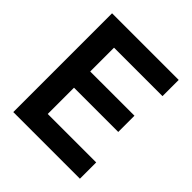

<svg xmlns="http://www.w3.org/2000/svg" viewBox="-193 -844 977 977"><g transform="rotate(45 295.5 -355.5)"><path d="M55.7 -710.9V0H535.2V-117.2H186.5V-306.2H504.9V-422.9H186.5V-594.2H535.2V-710.9Z"/></g></svg>

Font: Tuffy
Style: Bold
Weight: 700
Designer: Thatcher Ulrich, Karoly Barta, Michael Everson
Version: Version 001.270